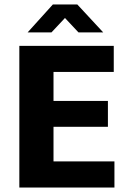

<svg xmlns="http://www.w3.org/2000/svg" viewBox="-20 -834 563 854"><path d="M66 -630H486V-514H218V-385H460V-270H218V-116H489V0H66ZM215 -814H324L439 -690H329L269 -754L209 -690H103Z"/></svg>

Font: Mukta Mahee ExtraBold
Style: Regular
Weight: 800
Designer: Shuchita Grover, Noopur Datye, Girish Dalvi, Yashodeep Gholap
Foundry: Ek Type
Version: Version 2.538;PS 1.000;hotconv 16.6.51;makeotf.lib2.5.65220;